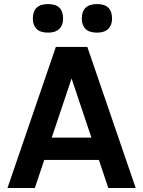

<svg xmlns="http://www.w3.org/2000/svg" viewBox="-20 -933 710 953"><path d="M143 -840.5Q143 -912.8 219 -912.8Q293.2 -912.8 293.2 -840.5Q293.2 -807.8 274.2 -789.4Q255.2 -771 219 -771Q180 -771 161.5 -789.4Q143 -807.8 143 -840.5ZM386 -840.5Q386 -912.8 462 -912.8Q536.2 -912.8 536.2 -840.5Q536.2 -807.8 517.2 -789.4Q498.2 -771 462 -771Q423 -771 404.5 -789.4Q386 -807.8 386 -840.5ZM163.5 -250H492.5V-139.2H163.5ZM17.2 0 257.2 -700H387.8L153 0ZM653.5 0H517.5L282.8 -700H413.5Z"/></svg>

Font: Haskoy
Style: Regular
Weight: 400
Designer: Ertekin Erdin
Foundry: Ertekin Erdin
Version: Version 1.500